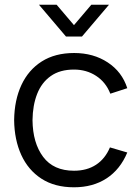

<svg xmlns="http://www.w3.org/2000/svg" viewBox="-20 -780 594 815"><path d="M145.3 -760H220.3L294 -673.3L367.7 -760H442.7L328 -625H260ZM294 15Q212.3 15 156 -21.5Q99.7 -58 70.3 -122.3Q41 -186.7 40 -270Q41 -355 70.9 -419.2Q100.8 -483.3 157.3 -519.2Q213.8 -555 294.7 -555Q376.5 -555 437.2 -515.1Q498 -475.2 520.3 -405.7L448.3 -382.3Q429.3 -431 388.2 -457.8Q347.2 -484.7 294 -484.7Q234.3 -484.7 195.5 -457.2Q156.7 -429.8 137.7 -381.4Q118.7 -333 118 -270Q119 -173.2 163.1 -114.2Q207.2 -55.3 294 -55.3Q349 -55.3 387.7 -80.7Q426.3 -106 446.7 -154.3L520.3 -132.7Q490.3 -60.7 432.3 -22.8Q374.3 15 294 15Z"/></svg>

Font: Manrope ExtraLight
Style: Regular
Weight: 200
Designer: Mikhail Sharanda
Foundry: Mikhail Sharanda
Version: Version 4.505